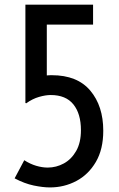

<svg xmlns="http://www.w3.org/2000/svg" viewBox="-20 -798 514 827"><path d="M195.3 9.3Q164.6 9.3 125 1Q85.4 -7.3 43 -29.8L84.5 -107.9Q109.4 -91.8 135.5 -84Q161.6 -76.2 185.5 -76.2Q222.2 -76.2 254.9 -94Q287.6 -111.8 308.1 -147.7Q328.6 -183.6 328.6 -237.3Q328.6 -308.1 296.1 -348.4Q263.7 -388.7 198.2 -388.7Q176.3 -388.7 148.2 -380.6Q120.1 -372.6 92.8 -353L89.4 -354.5V-777.8H380.9V-691.9H181.6V-473.1Q186.5 -473.6 191.9 -473.9Q197.3 -474.1 203.1 -474.1Q313 -474.1 368.9 -407.7Q424.8 -341.3 424.8 -234.9Q424.8 -154.8 392.8 -100.3Q360.8 -45.9 308.6 -18.3Q256.3 9.3 195.3 9.3Z"/></svg>

Font: Voltaire
Style: Regular
Weight: 400
Designer: Yvonne Schüttler, Eben Sorkin, Emma Marichal
Foundry: Sorkin Type Co.
Version: Version 1.010; ttfautohint (v1.8.4.7-5d5b)